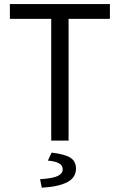

<svg xmlns="http://www.w3.org/2000/svg" viewBox="-20 -676 576 923"><path d="M226.2 0V-585.4H27.5V-656.3H508.4V-585.4H309.7V0ZM180.8 226.3 172.6 185.6Q235.3 181.3 258.4 169.7Q281.5 158 281.5 138.2Q281.5 118.6 263.2 108.9Q245 99.1 210.1 96.1L228.2 57.6Q294 65.5 319.7 83Q345.3 100.5 345.3 134.7Q345.3 178 302.8 200Q260.3 222 180.8 226.3Z"/></svg>

Font: Source Sans Variable
Style: Regular
Weight: 200
Designer: Paul D. Hunt
Foundry: Adobe Systems Incorporated
Version: Version 3.006;hotconv 1.0.111;makeotfexe 2.5.65597